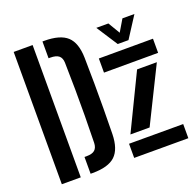

<svg xmlns="http://www.w3.org/2000/svg" viewBox="-137 -946 1116 1091"><g transform="rotate(-20 421.0 -400.0)"><path d="M55.5 0V-800H170V0ZM229.5 0V-101.5H242.5Q276.5 -101.5 292 -115.2Q307.5 -129 308.5 -157.5Q310.5 -244.5 311.2 -322.5Q312 -400.5 311.2 -478.5Q310.5 -556.5 308.5 -643.5Q307.5 -671.5 291.5 -685Q275.5 -698.5 240 -698.5H229.5V-800H240Q336 -800 378.5 -760.8Q421 -721.5 423 -631Q424.5 -548.5 425 -474.5Q425.5 -400.5 425 -326.2Q424.5 -252 423 -169.5Q421 -79 379 -39.5Q337 0 242.5 0ZM497.5 -514V-599.5L825 -600V-514.5ZM518.5 -132.5 680.5 -467H800L634.5 -132.5ZM493 0V-85.5H820.5V0ZM626.5 -640 543.5 -768H616.5L659 -696.5L701.5 -768H774L691.5 -640Z"/></g></svg>

Font: Big Shoulders Stencil Text
Style: Bold
Weight: 700
Designer: Patric King
Foundry: XO Type Co
Version: Version 1.000